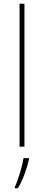

<svg xmlns="http://www.w3.org/2000/svg" viewBox="-20 -780 232 1021"><path d="M110 0V-760H84V0ZM134 68V61H105C99 103 75 181 59 214V221H75C103 175 122 118 134 68Z"/></svg>

Font: Noto Sans Gujarati UI SemiCondensed Thin
Style: Regular
Weight: 100
Width: 4
Designer: Jelle Bosma - Monotype Design Team, Universal Thirst
Foundry: Monotype Imaging Inc.
Version: Version 2.106